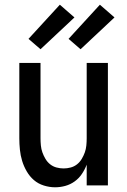

<svg xmlns="http://www.w3.org/2000/svg" viewBox="-20 -787 540 815"><path d="M214 8Q190 8 166 0.5Q142 -7 124 -22.5Q106 -38 93.5 -59.5Q81 -81 74 -104Q67 -127 64.5 -151.5Q62 -176 62 -200V-520H152V-200Q152 -185 153.5 -169.5Q155 -154 160 -140Q165 -126 173 -112.5Q181 -99 193 -89.5Q205 -80 220 -76Q235 -72 250 -72Q265 -72 280 -76Q295 -80 307 -89.5Q319 -99 327 -112.5Q335 -126 340 -140Q345 -154 346.5 -169.5Q348 -185 348 -200V-520H438V0H348V-88Q340 -67 327.5 -48.5Q315 -30 297 -17Q279 -4 257.5 2Q236 8 214 8ZM322 -578 271 -622 404 -767 466 -713ZM152 -578 101 -622 234 -767 296 -713Z"/></svg>

Font: Iosevka Curly Medium
Style: Regular
Weight: 500
Monospace: yes
Designer: Belleve Invis
Foundry: Belleve Invis
Version: Version 22.1.2; ttfautohint (v1.8.4)